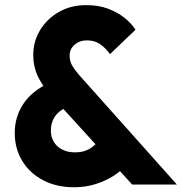

<svg xmlns="http://www.w3.org/2000/svg" viewBox="-20 -738 730 768"><path d="M508.5 0 184.5 -356Q147 -398 130 -435.5Q113 -473 113 -518Q113 -572 140.2 -617.2Q167.5 -662.5 215.2 -690Q263 -717.5 325.5 -717.5Q374.5 -717.5 412.8 -703Q451 -688.5 478.8 -666Q506.5 -643.5 522 -619L420 -521.5Q400 -549 378.2 -562.8Q356.5 -576.5 328 -576.5Q298 -576.5 278.2 -559Q258.5 -541.5 258.5 -516Q258.5 -493.5 268.2 -476.5Q278 -459.5 296 -438.5L687.5 0ZM277 11Q205 11 151.5 -17.5Q98 -46 68.5 -95.2Q39 -144.5 39 -206Q39 -271.5 73.8 -323.2Q108.5 -375 178.5 -407L244 -307.5Q214 -294 198.8 -270.8Q183.5 -247.5 183.5 -215.5Q183.5 -190 195.2 -170.5Q207 -151 229 -139.8Q251 -128.5 280.5 -128.5Q314.5 -128.5 339.2 -143.2Q364 -158 380.5 -184L484 -77.5Q466.5 -55.5 435.2 -35.2Q404 -15 363.5 -2Q323 11 277 11Z"/></svg>

Font: Marine Company Thin
Style: Regular
Weight: 100
Designer: Rodrigo Fuenzalida
Foundry: fragTYPE
Version: Version 1.000